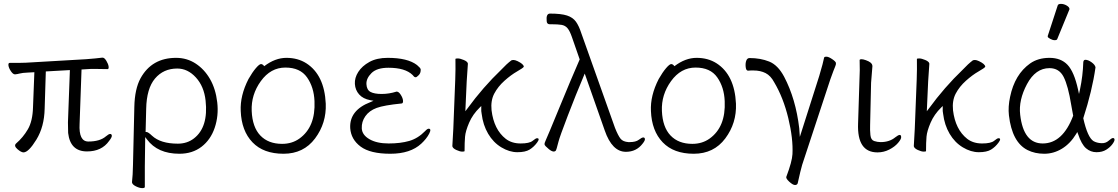

<svg xmlns="http://www.w3.org/2000/svg" viewBox="-20 -779 5761 989"><path d="M390 -141Q385 -50 435 -50Q495 -50 526 -77Q540 -89 547.5 -89Q555 -89 556 -80.5Q557 -72 542 -53Q504 1 428 1Q342 1 331 -94Q330 -109 330 -149L340 -418L216 -411L210 -219Q208 -126 167.5 -60Q127 6 101 6Q89 6 69.5 -11Q50 -28 63 -40Q99 -71 123.5 -113Q148 -155 150 -226L157 -407L121 -405Q96 -404 82.5 -400.5Q69 -397 58 -396H57Q47 -396 36 -412.5Q25 -429 23.5 -442Q22 -455 30 -455H73Q99 -455 113 -456L423 -474Q446 -476 470 -478Q494 -480 506 -482H509Q518 -482 528 -465.5Q538 -449 539.5 -436Q541 -423 534 -423L470 -424H450Q440 -424 431 -423L400 -421ZM331 -94Q331 -94 331 -95Z M726 79V184Q726 190 712.5 190Q699 190 680.5 181Q662 172 660 161V158Q664 125 665 71L672 -229Q674 -321 704 -376Q762 -481 887 -481Q943 -481 988 -451.5Q1033 -422 1062 -371.5Q1091 -321 1099 -252Q1107 -183 1086 -121Q1065 -59 1018 -23Q971 13 904 13Q792 13 737 -61L728 -73ZM735 -99Q743 -99 763 -80Q807 -39 896 -39Q944 -39 979 -66Q1054 -124 1039 -261Q1031 -334 989 -380Q947 -426 893 -426Q822 -426 778.5 -374.5Q735 -323 733 -218L730 -99Z M1341 -438Q1397 -481 1455.5 -481Q1514 -481 1558 -453Q1651 -393 1658 -245Q1662 -145 1603 -66Q1544 13 1440.5 13Q1337 13 1280.5 -46Q1224 -105 1220 -207Q1216 -286 1260 -372Q1280 -407 1298 -428Q1316 -449 1324.5 -449Q1333 -449 1341 -438ZM1433 -38Q1484 -38 1522 -65Q1606 -125 1600 -258Q1597 -330 1561.5 -380.5Q1526 -431 1450 -431Q1374 -431 1323.5 -361Q1273 -291 1276.5 -207.5Q1280 -124 1321 -81Q1362 -38 1433 -38Z M2022 -307H2024Q2034 -307 2044.5 -290.5Q2055 -274 2056 -260.5Q2057 -247 2049 -246Q1958 -237 1920 -223Q1882 -209 1862 -180.5Q1842 -152 1843.5 -118Q1845 -84 1883 -62Q1921 -40 1982 -40Q2043 -40 2088 -53Q2133 -66 2170 -104Q2181 -116 2188 -116Q2204 -116 2190.5 -90Q2177 -64 2150 -39Q2094 13 1990.5 13Q1887 13 1837.5 -24Q1788 -61 1784 -119Q1779 -211 1888 -253L1904 -260L1887 -263Q1850 -270 1830 -292.5Q1810 -315 1808 -346.5Q1806 -378 1825.5 -408.5Q1845 -439 1883 -460Q1921 -481 1977 -481Q2080 -481 2128 -444Q2146 -429 2147 -422Q2148 -403 2137 -392Q2126 -381 2121.5 -381Q2117 -381 2113 -384L2105 -393Q2067 -430 1981 -430Q1921 -430 1893.5 -402.5Q1866 -375 1867.5 -345.5Q1869 -316 1888.5 -305.5Q1908 -295 1946 -295Q1984 -295 2022 -307Z M2310 -26 2315 -115 2325 -369Q2327 -422 2326 -475Q2326 -478 2338 -478Q2350 -478 2369 -470Q2388 -462 2390 -452V-449Q2387 -414 2384 -360L2377 -206L2387 -219Q2468 -330 2562 -420Q2590 -450 2614 -468Q2618 -470 2625.5 -470Q2633 -470 2646 -464Q2677 -449 2678 -436V-435Q2675 -429 2643.5 -411Q2612 -393 2578.5 -363Q2545 -333 2526 -297Q2507 -261 2512 -211Q2524 -112 2585 -64Q2616 -40 2661.5 -40Q2707 -40 2723.5 -53.5Q2740 -67 2746 -67Q2763 -67 2746.5 -44.5Q2730 -22 2708 -8.5Q2686 5 2645 5Q2604 5 2562.5 -20Q2521 -45 2494.5 -90Q2468 -135 2461 -193L2459 -207V-233L2451 -225Q2415 -190 2396.5 -147Q2378 -104 2375.5 -75Q2373 -46 2373 -1Q2373 2 2361 2Q2349 2 2330.5 -6.5Q2312 -15 2310 -26Z M2812 -654Q2797 -654 2796 -670Q2792 -709 2813 -709Q2871 -709 2901 -699Q2931 -689 2946.5 -667.5Q2962 -646 2974 -609L3148 -120Q3164 -80 3176.5 -64.5Q3189 -49 3217 -47H3223Q3255 -47 3270.5 -59Q3286 -71 3293.5 -71Q3301 -71 3302 -63Q3303 -55 3290 -39Q3258 3 3204 3Q3133 3 3095 -107L2992 -400L2987 -388Q2946 -291 2904.5 -182.5Q2863 -74 2857 -50Q2846 -5 2842 -2Q2830 8 2808 -10Q2786 -28 2785 -35Q2784 -42 2792 -58.5Q2800 -75 2860.5 -222.5Q2921 -370 2966 -473L2926 -588Q2915 -620 2903 -634Q2891 -648 2872 -651Q2853 -654 2823 -654ZM2795 -674V-675Z M3454 -438Q3510 -481 3568.5 -481Q3627 -481 3671 -453Q3764 -393 3771 -245Q3775 -145 3716 -66Q3657 13 3553.5 13Q3450 13 3393.5 -46Q3337 -105 3333 -207Q3329 -286 3373 -372Q3393 -407 3411 -428Q3429 -449 3437.5 -449Q3446 -449 3454 -438ZM3546 -38Q3597 -38 3635 -65Q3719 -125 3713 -258Q3710 -330 3674.5 -380.5Q3639 -431 3563 -431Q3487 -431 3436.5 -361Q3386 -291 3389.5 -207.5Q3393 -124 3434 -81Q3475 -38 3546 -38Z M3833 -415Q3823 -415 3821 -434Q3819 -453 3824 -466.5Q3829 -480 3841 -480Q3897 -480 3942 -462Q3987 -444 4019 -384Q4079 -270 4097 -118L4100 -74L4200 -388Q4221 -459 4225 -482Q4226 -487 4237 -487Q4248 -487 4266.5 -474.5Q4285 -462 4286 -454.5Q4287 -447 4281.5 -435Q4276 -423 4257 -370L4112 70Q4104 97 4089 165Q4086 174 4075 174Q4064 174 4045 156.5Q4026 139 4031 130Q4060 53 4062 15Q4066 -65 4040.5 -170.5Q4015 -276 3968 -355Q3950 -389 3923.5 -402.5Q3897 -416 3861 -416H3848Q3842 -416 3834 -415ZM4225 -482ZM4097 -118Q4097 -118 4097 -117Z M4500 6Q4394 6 4400 -143L4407 -364Q4410 -418 4408 -470Q4409 -474 4417.5 -474Q4426 -474 4440 -469Q4471 -458 4473 -443V-442L4474 -440L4467 -353L4462 -135Q4461 -109 4463.5 -83.5Q4466 -58 4483 -52.5Q4500 -47 4516 -47Q4562 -47 4592 -72Q4607 -84 4615 -84Q4621 -84 4622 -73.5Q4623 -63 4606 -43Q4589 -23 4560.5 -8.5Q4532 6 4500 6Z M4687 -26 4692 -115 4702 -369Q4704 -422 4703 -475Q4703 -478 4715 -478Q4727 -478 4746 -470Q4765 -462 4767 -452V-449Q4764 -414 4761 -360L4754 -206L4764 -219Q4845 -330 4939 -420Q4967 -450 4991 -468Q4995 -470 5002.5 -470Q5010 -470 5023 -464Q5054 -449 5055 -436V-435Q5052 -429 5020.5 -411Q4989 -393 4955.5 -363Q4922 -333 4903 -297Q4884 -261 4889 -211Q4901 -112 4962 -64Q4993 -40 5038.5 -40Q5084 -40 5100.5 -53.5Q5117 -67 5123 -67Q5140 -67 5123.5 -44.5Q5107 -22 5085 -8.5Q5063 5 5022 5Q4981 5 4939.5 -20Q4898 -45 4871.5 -90Q4845 -135 4838 -193L4836 -207V-233L4828 -225Q4792 -190 4773.5 -147Q4755 -104 4752.5 -75Q4750 -46 4750 -1Q4750 2 4738 2Q4726 2 4707.5 -6.5Q4689 -15 4687 -26Z M5428 -750Q5430 -759 5445 -759Q5460 -759 5474.5 -750.5Q5489 -742 5489 -732Q5489 -730 5488 -729L5426 -578Q5424 -572 5413 -572Q5402 -572 5389.5 -579Q5377 -586 5377 -590V-594ZM5623 -432Q5606 -312 5560 -170Q5582 -71 5613 -52Q5629 -43 5652 -41.5Q5675 -40 5690.5 -54Q5706 -68 5713 -68Q5720 -68 5721 -60.5Q5722 -53 5710.5 -37Q5699 -21 5678.5 -8Q5658 5 5628 5Q5598 5 5574.5 -15Q5551 -35 5533 -89L5529 -99L5524 -90Q5493 -39 5450 -13Q5407 13 5359 13Q5311 13 5273 -6Q5193 -46 5177 -185Q5172 -229 5183 -280Q5207 -396 5286 -452Q5327 -481 5386 -481Q5445 -481 5479 -445Q5513 -409 5533 -318L5538 -295L5543 -318Q5558 -389 5560 -458Q5561 -471 5571 -471Q5585 -471 5603 -458Q5621 -445 5623 -432ZM5351 -40Q5454 -40 5508 -183Q5503 -210 5498 -238Q5482 -337 5459 -382.5Q5436 -428 5386 -428Q5314 -428 5270 -345.5Q5226 -263 5235 -188Q5252 -40 5351 -40Z"/></svg>

Font: ToneOZ-Pinyin-WenKai-Light
Style: Light
Weight: 300
Designer: Fontworks Inc.
Foundry: ToneOZ
Version: Version 0.240331